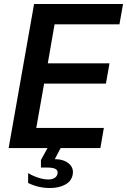

<svg xmlns="http://www.w3.org/2000/svg" viewBox="-20 -745 640 966"><path d="M151.5 -725H599L581 -622.5H254.5L220.5 -426.5H531L513 -324.5H202L162.5 -101.5H502.5L485 0H285L255.5 56Q281 55.5 301.8 63.5Q322.5 71.5 334.8 86.5Q347 101.5 347 121Q347 125 346 132Q340.5 166 308.5 183.5Q276.5 201 231.5 201Q172.5 201 121.5 175.5V126Q148 141.5 174.8 149.8Q201.5 158 223.5 158Q242.5 158 254.8 150.2Q267 142.5 269.5 128Q270 126.5 270 123Q270 110.5 257.5 104.2Q245 98 217 98H186V60L219 0H23.5Z"/></svg>

Font: JuliaMono SemiBold
Style: Italic
Weight: 600
Italic angle: -9°
Monospace: yes
Designer: cormullion
Foundry: corm
Version: Version 0.056; ttfautohint (v1.8.4)